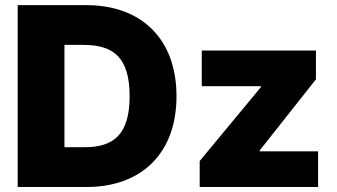

<svg xmlns="http://www.w3.org/2000/svg" viewBox="-20 -748 1349 768"><path d="M326.2 0C547.4 0 686 -136.2 686 -363.3C686 -590.8 547.4 -727.5 324.2 -727.5H50.8V0ZM778.8 0H1252.4V-142.6H1018.6V-146L1243.7 -430.7V-545.9H787.1V-403.3H1023.9V-399.9L778.8 -104ZM237.8 -159.2V-568.4H314C433.6 -568.4 498.5 -518.1 498.5 -363.3C498.5 -209 433.6 -159.2 318.4 -159.2Z"/></svg>

Font: Raveo ExtraBold
Style: Regular
Weight: 800
Designer: Jakub Foglar, Rasmus Andersson (Inter)
Foundry: Jakubfoglar.com
Version: Version 1.100;Glyphs 3.2.3 (3260)